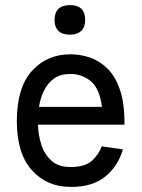

<svg xmlns="http://www.w3.org/2000/svg" viewBox="-20 -723 557 753"><path d="M194 -644Q194 -703 255 -703Q314 -703 314 -644Q314 -617 298.5 -602Q283 -587 255 -587Q224 -587 209 -602Q194 -617 194 -644ZM379 -149 462 -137Q442 -69 391 -29Q340 11 256 10Q164 10 105 -55.5Q46 -121 46 -248Q46 -379 105 -444.5Q164 -510 256 -510Q297 -510 335 -496.5Q373 -483 403.5 -452Q434 -421 451.5 -367.5Q469 -314 468 -234H129Q130 -194 142 -156Q154 -118 181.5 -93Q209 -68 256 -68Q314 -68 340.5 -92.5Q367 -117 379 -149ZM256 -433Q217 -433 192 -415Q167 -397 152.5 -367.5Q138 -338 133 -304H380Q370 -377 335.5 -405Q301 -433 256 -433Z"/></svg>

Font: Haskoy Medium
Style: Regular
Weight: 500
Designer: Ertekin Erdin
Foundry: Ertekin Erdin
Version: Version 1.500; ttfautohint (v1.8.3)